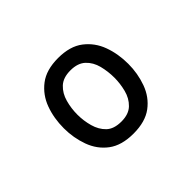

<svg xmlns="http://www.w3.org/2000/svg" viewBox="-78 -832 539 539"><g transform="rotate(-45 191.0 -563.0)"><path d="M191 -413Q144 -413 116 -434Q88 -455 75.5 -489.5Q63 -524 63 -562Q63 -602 75.5 -636Q88 -670 116 -691.5Q144 -713 191 -713Q238 -713 266 -691.5Q294 -670 306.5 -636Q319 -602 319 -562Q319 -524 306.5 -489.5Q294 -455 266 -434Q238 -413 191 -413ZM191 -461Q220 -461 236 -476.5Q252 -492 258 -515.5Q264 -539 264 -562Q264 -587 258 -610.5Q252 -634 236 -649Q220 -664 191 -664Q162 -664 146 -649Q130 -634 123.5 -610.5Q117 -587 117 -562Q117 -538 123.5 -514.5Q130 -491 145.5 -476Q161 -461 191 -461Z"/></g></svg>

Font: Onest Light
Style: Regular
Weight: 300
Designer: Dmitri Voloshin, Andrey Kudryavtsev
Foundry: Dmitri Voloshin, Andrey Kudryavtsev
Version: Version 1.000;gftools[0.9.33]